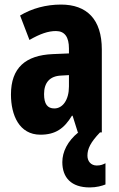

<svg xmlns="http://www.w3.org/2000/svg" viewBox="-20 -646 520 841"><path d="M363 36C363 6 376 -22 418 -66H426V-429C426 -562 360 -626 247 -626C182 -626 119 -609 68 -578L109 -471C156 -498 191 -510 225 -510C264 -510 282 -483 282 -434V-412L211 -409C92 -404 28 -349 28 -232C28 -142 64 -56 157 -56C223 -56 261 -83 295 -139H298L321 -66H323C276 -28 253 19 253 64C253 132 292 175 373 175C403 175 427 168 442 162V69C432 74 422 79 404 79C378 79 363 60 363 36ZM248 -315 282 -317V-267C282 -209 255 -171 218 -171C188 -171 173 -190 173 -234C173 -284 198 -313 248 -315Z"/></svg>

Font: Noto Sans Malayalam UI ExtraCondensed ExtraBold
Style: Regular
Weight: 800
Width: 2
Designer: Jelle Bosma - Monotype Design Team
Foundry: Monotype Imaging Inc.
Version: Version 2.104